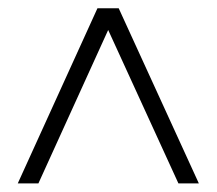

<svg xmlns="http://www.w3.org/2000/svg" viewBox="-20 -690 513 454"><path d="M22 -256.3 210.4 -670.4H260.7L450.2 -256.3H401.9L235.8 -619.1L70.8 -256.3Z"/></svg>

Font: Elstob 10pt
Style: Regular
Weight: 400
Designer: Peter S. Baker
Version: Version 1.015